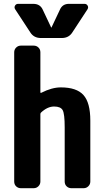

<svg xmlns="http://www.w3.org/2000/svg" viewBox="-20 -990 540 1010"><path d="M299.8 -530.3Q382.8 -530.3 418.9 -490.2Q455.1 -450.2 455.1 -355.5V-35.2Q455.1 -20.5 444.8 -10.3Q434.6 0 419.9 0H355.5Q340.8 0 330.6 -9.8Q320.3 -19.5 320.3 -35.2V-320.3Q320.3 -391.6 309.6 -410.6Q298.8 -429.7 264.6 -429.7Q229.5 -429.7 195.3 -397.5Q192.4 -394.5 192.4 -388.7V-35.2Q192.4 -20.5 182.1 -10.3Q171.9 0 157.2 0H89.8Q75.2 0 64.9 -9.8Q54.7 -19.5 54.7 -35.2V-714.8Q54.7 -729.5 64.9 -739.7Q75.2 -750 89.8 -750H157.2Q171.9 -750 182.1 -740.2Q192.4 -730.5 192.4 -714.8V-504.9Q192.4 -500 197.3 -502Q252.9 -530.3 299.8 -530.3ZM139.6 -819.3 59.6 -941.4Q53.7 -951.2 59.1 -960.4Q64.5 -969.7 75.2 -969.7H155.3Q191.4 -969.7 205.1 -938.5L249 -845.7Q249 -844.7 250 -844.7Q251 -844.7 251 -845.7L294.9 -938.5Q308.6 -970.7 344.7 -969.7H424.8Q435.5 -969.7 440.9 -960.4Q446.3 -951.2 440.4 -941.4L360.4 -819.3Q341.8 -790 304.7 -790H195.3Q158.2 -790 139.6 -819.3Z"/></svg>

Font: Rounded-L Mgen+ 1mn bold
Style: Bold
Weight: 700
Designer: [Source Han Sans]
Ryoko NISHIZUKA  (kana & ideographs); Paul D. Hunt (Latin, Greek & Cyrillic); Wenlong ZHANG  (bopomofo
Version: Version 1.059.20150602